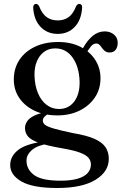

<svg xmlns="http://www.w3.org/2000/svg" viewBox="-20 -688 608 960"><path d="M347.5 -22Q285 -35 251.8 -44.5Q218.5 -54 206.2 -63.2Q194 -72.5 194 -84.5Q194 -95.5 203 -105Q212 -114.5 228 -122.5L215 -128.5Q173 -121 148.8 -108.5Q124.5 -96 114.8 -80.2Q105 -64.5 105 -48Q105 -23.5 120 -5.8Q135 12 175.2 26.2Q215.5 40.5 291 53.5Q347 63 378.2 74.5Q409.5 86 422 100.5Q434.5 115 434.5 134.5Q434.5 159.5 417.8 177.8Q401 196 367.2 205.8Q333.5 215.5 282.5 215.5Q189.5 215.5 151 187.5Q112.5 159.5 112.5 115Q112.5 85 140.8 61.2Q169 37.5 224 30.5L212 17.5Q113 29.5 72 61Q31 92.5 31 137.5Q31 187 87.5 219.5Q144 252 266 252Q390.5 252 457.2 211.2Q524 170.5 524 106Q524 72 507.2 47.5Q490.5 23 451.8 6Q413 -11 347.5 -22ZM378.5 -421.5 407 -415Q422.5 -441 434.5 -455.8Q446.5 -470.5 461.5 -470.5Q471 -470.5 477.5 -463.8Q484 -457 490 -448.2Q496 -439.5 505 -432.5Q514 -425.5 528.5 -425.5Q547.5 -425.5 558 -438.8Q568.5 -452 568.5 -474Q568.5 -499.5 549.8 -515.2Q531 -531 503.5 -531Q471 -531 444 -509Q417 -487 395 -447.5ZM482.5 -297Q482.5 -347.5 456.2 -388.5Q430 -429.5 382.5 -453.8Q335 -478 271 -478Q204.5 -478 154.2 -454Q104 -430 76.5 -387.8Q49 -345.5 49 -290Q49 -239 76.2 -198.5Q103.5 -158 152.5 -134.5Q201.5 -111 267 -111Q329 -111 377.8 -135Q426.5 -159 454.5 -200.8Q482.5 -242.5 482.5 -297ZM255.5 -446Q309.5 -446.5 342.5 -400.8Q375.5 -355 378 -281Q379.5 -219 351.8 -181.2Q324 -143.5 275.5 -143Q240.5 -143 213.2 -163.5Q186 -184 170 -221.8Q154 -259.5 152.5 -310Q151.5 -350 164 -380.5Q176.5 -411 200 -428.5Q223.5 -446 255.5 -446ZM268.5 -586Q301.5 -586 323.8 -602.8Q346 -619.5 360 -656Q367 -668.5 376.5 -668.5Q383.5 -668.5 387.5 -663.2Q391.5 -658 390.5 -648.5Q386.5 -587.5 353.2 -553Q320 -518.5 268.5 -518.5Q217 -518.5 183.5 -553Q150 -587.5 146 -648.5Q145.5 -658 149.5 -663.2Q153.5 -668.5 160 -668.5Q169.5 -668.5 176 -656Q190.5 -619 213.2 -602.5Q236 -586 268.5 -586Z"/></svg>

Font: Fraunces 18pt
Style: Regular
Weight: 400
Version: Version 1.000;[b76b70a41]